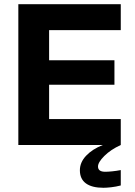

<svg xmlns="http://www.w3.org/2000/svg" viewBox="-20 -688 640 911"><path d="M67 0ZM67 0V-668H553V-545H213V-402H523V-286H213V-123H553V0ZM471 203Q416 203 387.5 182Q359 161 359 120Q359 82 389 50.5Q419 19 468 0H553Q505 22 475 52Q445 82 445 102Q445 127 479 127Q492 127 512 125Q532 123 553 119V192Q530 198 507.5 200.5Q485 203 471 203Z"/></svg>

Font: Gantari
Style: Bold
Weight: 700
Designer: Anugrah Pasau
Foundry: Lafontype
Version: Version 1.000; ttfautohint (v1.6)